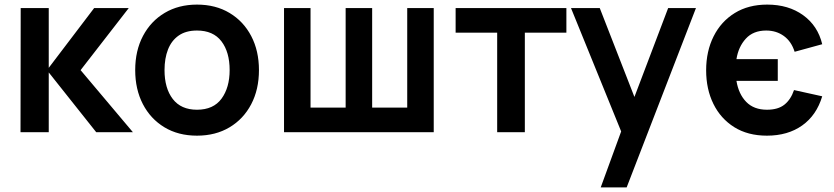

<svg xmlns="http://www.w3.org/2000/svg" viewBox="-20 -575 3628 835"><path d="M192 0H69.2L70 -540H192V-280L389.5 -540H540L330.5 -270L558 0H398.5L192 -260Z M836.7 15Q755.4 15 695 -21.5Q634.6 -58 601.3 -122.3Q568 -186.6 568 -270.2Q568 -354.8 602 -419Q636 -483.2 696.5 -519.1Q756.9 -555 836.7 -555Q918 -555 978.6 -518.5Q1039.2 -482.1 1072.7 -417.9Q1106.2 -353.7 1106.2 -270.2Q1106.2 -185.9 1072.5 -121.7Q1038.8 -57.4 978.1 -21.2Q917.4 15 836.7 15ZM836.7 -97.8Q908.2 -97.8 943.5 -146Q978.7 -194.2 978.7 -270.2Q978.7 -348.6 943 -395.4Q907.3 -442.2 836.7 -442.2Q788.2 -442.2 757 -420.3Q725.8 -398.5 710.6 -359.8Q695.5 -321.2 695.5 -270.2Q695.5 -191.4 731.3 -144.6Q767.2 -97.8 836.7 -97.8Z M1866.3 0H1215.2V-540H1330.5V-107H1483.2V-540H1598.5V-107H1751V-540H1866.3Z M2262.5 0H2142.2V-433H1961.5V-540H2443.2V-433H2262.5Z M2705.3 240H2592.5L2696.7 -45.3L2698.5 38.7L2463.2 -540H2588.3L2755.3 -111.8H2723.3L2885.8 -540H3006.7Z M3315.3 15Q3406.1 15 3468.6 -29.3Q3531.1 -73.7 3555.8 -156.2L3433.2 -183.3Q3419.1 -142 3391.4 -119.9Q3363.8 -97.8 3315.5 -97.8Q3258.4 -97.8 3225.3 -131.9Q3192.2 -165.9 3182.8 -223.2H3362.5V-317.7H3182.8Q3191.2 -371.4 3223.5 -406.8Q3255.7 -442.2 3312.2 -442.2Q3356.1 -442.2 3388.9 -418.5Q3421.7 -394.8 3435.8 -349.8L3555.8 -382.7Q3536.8 -462.7 3473 -508.8Q3409.2 -555 3316.5 -555Q3234.8 -555 3175.4 -518.3Q3115.9 -481.6 3083.5 -417Q3051 -352.3 3051 -269.2Q3051 -187.5 3082.5 -123.3Q3114.1 -59.1 3173.2 -22Q3232.4 15 3315.3 15Z"/></svg>

Font: Manrope Variable Light
Style: Regular
Weight: 200
Designer: Mikhail Sharanda
Foundry: Mikhail Sharanda
Version: Version 4.505